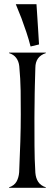

<svg xmlns="http://www.w3.org/2000/svg" viewBox="-20 -900 263 920"><path d="M199.7 -645.5Q149.4 -629.4 149.4 -574.7Q147.9 -531.7 147 -488.8Q146.5 -470.2 146.2 -450.2Q146 -430.2 145.8 -410.2Q145.5 -390.1 145.3 -370.6Q145 -351.1 145 -334Q145 -267.6 145.3 -202.6Q145.5 -137.7 149.4 -72.8Q151.4 -46.4 163.1 -28.6Q174.8 -10.7 199.7 -2.4V0H23.4V-2.4Q48.3 -10.7 59.1 -29.8Q69.8 -48.8 71.8 -74.7Q75.2 -153.3 77.4 -220.7Q79.6 -288.1 79.6 -352.1Q79.6 -409.2 78.9 -465.3Q78.1 -521.5 72.3 -583Q69.8 -606 57.9 -622.3Q45.9 -638.7 23.4 -645.5V-647.9H199.7ZM167 -687 126.5 -677.2Q118.2 -710.4 106.2 -746.3Q94.2 -782.2 83 -812Q69.8 -846.7 55.7 -879.9H154.8Q156.7 -852.1 158.7 -820.8Q160.6 -793.9 162.6 -759.3Q164.6 -724.6 167 -687Z"/></svg>

Font: Smythe
Style: Regular
Weight: 400
Version: Version 1.000